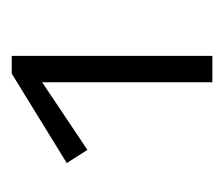

<svg xmlns="http://www.w3.org/2000/svg" viewBox="-48 -748 390 335"><g transform="rotate(-90 147.5 -581.0)"><path d="M186 -756H217V-406H171V-703L53 -624L30 -660Z"/></g></svg>

Font: EauTest Semilight
Style: Italic
Weight: 300
Italic angle: -12°
Designer: Christian Thalmann (Catharsis Fonts)
Version: Version 0.001;PS 000.001;hotconv 1.0.88;makeotf.lib2.5.64775